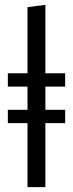

<svg xmlns="http://www.w3.org/2000/svg" viewBox="-20 -767 299 787"><path d="M247.1 -412.1H166V-316.9H247.1V-262.2H166V0H92.8V-262.2H12.2V-316.9H92.8V-412.1H12.2V-466.8H92.8V-737.8L166 -747.1V-466.8H247.1Z"/></svg>

Font: Fira Sans Compressed Book
Style: Regular
Weight: 350
Width: 1
Designer: Carrois Corporate & Edenspiekermann AG
Foundry: Carrois Corporate GbR & Edenspiekermann AG
Version: Version 4.203;PS 004.203;hotconv 1.0.88;makeotf.lib2.5.64775